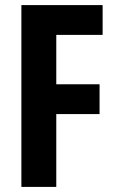

<svg xmlns="http://www.w3.org/2000/svg" viewBox="-20 -734 454 754"><path d="M201 0V-286H371V-403H201V-597H383V-714H64V0Z"/></svg>

Font: Noto Sans Ethiopic ExtraCondensed
Style: Bold
Weight: 700
Width: 2
Designer: Monotype Design Team
Foundry: Monotype Imaging Inc.
Version: Version 2.102